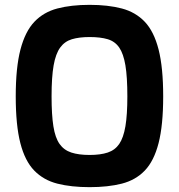

<svg xmlns="http://www.w3.org/2000/svg" viewBox="-20 -767 739 793"><path d="M350 6Q274 6 217 -8.5Q160 -23 121.5 -62.5Q83 -102 64 -176Q45 -250 45 -369Q45 -488 64.5 -562.5Q84 -637 122 -677Q160 -717 217 -732Q274 -747 350 -747Q426 -747 483 -732Q540 -717 578 -677Q616 -637 635 -562.5Q654 -488 654 -369Q654 -250 635 -176Q616 -102 578 -62.5Q540 -23 483 -8.5Q426 6 350 6ZM350 -127Q395 -127 425 -137Q455 -147 472.5 -172.5Q490 -198 498 -245.5Q506 -293 506 -369Q506 -449 498 -497Q490 -545 472.5 -570.5Q455 -596 425 -605Q395 -614 350 -614Q307 -614 277 -605Q247 -596 228.5 -570.5Q210 -545 201.5 -497Q193 -449 193 -369Q193 -293 200.5 -245.5Q208 -198 226 -172.5Q244 -147 274.5 -137Q305 -127 350 -127Z"/></svg>

Font: Exo Thin
Style: Bold
Weight: 700
Version: Version 2.000